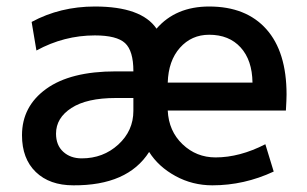

<svg xmlns="http://www.w3.org/2000/svg" viewBox="-20 -553 933 584"><path d="M150.4 -146.5Q150.4 -111.3 172.4 -91.3Q194.3 -71.3 228.5 -71.3Q293.9 -71.3 339.8 -113.3Q385.7 -155.3 385.7 -215.8V-254.9H332Q244.1 -254.9 197.3 -224.6Q150.4 -194.3 150.4 -146.5ZM490.2 -216.8Q493.2 -154.3 535.2 -114.3Q577.1 -74.2 635.7 -74.2Q709 -74.2 787.1 -114.3L812.5 -31.2Q722.7 10.7 626 10.7Q565.4 10.7 513.7 -17.6Q461.9 -45.9 433.6 -90.8Q368.2 11.7 203.1 10.7Q130.9 10.7 88.9 -29.8Q46.9 -70.3 46.9 -141.6Q46.9 -229.5 120.6 -282.7Q194.3 -335.9 332 -335.9H385.7V-336.9Q385.7 -398.4 360.4 -421.9Q335 -445.3 268.6 -445.3Q174.8 -445.3 90.8 -399.4L76.2 -486.3Q163.1 -533.2 268.6 -533.2Q410.2 -533.2 456.1 -465.8Q514.6 -533.2 616.2 -533.2Q728.5 -533.2 790 -464.4Q851.6 -395.5 851.6 -265.6Q851.6 -251 849.6 -216.8ZM490.2 -301.8H748Q747.1 -370.1 711.9 -408.7Q676.8 -447.3 616.2 -447.3Q562.5 -447.3 527.3 -407.7Q492.2 -368.2 490.2 -301.8Z"/></svg>

Font: Gen Shin Gothic Medium
Style: Regular
Weight: 500
Designer: [Source Han Sans]
Ryoko NISHIZUKA  (kana & ideographs); Paul D. Hunt (Latin, Greek & Cyrillic); Wenlong ZHANG  (bopomofo
Version: Version 1.002.20150607